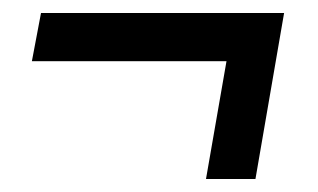

<svg xmlns="http://www.w3.org/2000/svg" viewBox="-20 -426 488 295"><path d="M296.5 -151 328 -332H29L43 -406H416.5L372.5 -151Z"/></svg>

Font: Cabin Condensed
Style: Italic
Weight: 400
Width: 3
Italic angle: -10°
Designer: Pablo Impallari
Foundry: Pablo Impallari. http://www.impallari.com Igino Marini. http://www.ikern.com
Version: Version 3.001; ttfautohint (v1.8.3)